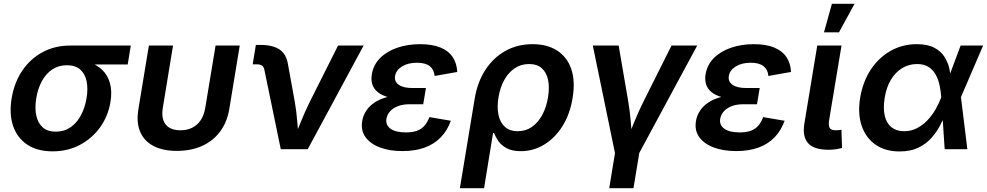

<svg xmlns="http://www.w3.org/2000/svg" viewBox="-20 -781 5166 1005"><path d="M255.4 11.2Q175.8 11.2 123 -23.7Q70.3 -58.6 48.8 -121.1Q27.3 -183.6 41 -267.1Q55.2 -350.6 97.4 -412.4Q139.6 -474.1 203.6 -508.3Q267.6 -542.5 346.7 -542.5H664.6L648.4 -443.4H413.6L330.1 -439.5Q286.1 -439.5 253.2 -417.2Q220.2 -395 199.2 -356.2Q178.2 -317.4 169.9 -267.6Q161.6 -217.8 169.4 -178.2Q177.2 -138.7 202.6 -115.2Q228 -91.8 272 -91.8Q315.9 -91.8 349.1 -114.7Q382.3 -137.7 403.6 -177.5Q424.8 -217.3 433.1 -267.6Q441.4 -317.9 433.1 -356.7Q424.8 -395.5 399.4 -417.5Q374 -439.5 330.1 -439.5L335.4 -472.7Q392.6 -472.7 438 -458.7Q483.4 -444.8 513.4 -416.7Q543.5 -388.7 555.4 -346.2Q567.4 -303.7 558.1 -246.6Q545.9 -173.3 504.2 -115Q462.4 -56.6 398.4 -22.7Q334.5 11.2 255.4 11.2Z M905.8 8.8Q832 8.8 783 -17.1Q733.9 -43 713.4 -92Q692.9 -141.1 704.6 -210.4L759.3 -542.5H885.7L832.5 -218.3Q825.7 -178.7 834.7 -152.3Q843.8 -126 866.5 -112.5Q889.2 -99.1 923.8 -99.1Q959.5 -99.1 986.3 -112.5Q1013.2 -126 1030.8 -152.3Q1048.3 -178.7 1054.7 -218.3L1108.4 -542.5H1234.9L1180.2 -210.4Q1168.9 -141.6 1132.3 -92.5Q1095.7 -43.5 1038.1 -17.3Q980.5 8.8 905.8 8.8Z M1449.7 0 1364.3 -413.6Q1361.3 -430.2 1351.8 -437.3Q1342.3 -444.3 1323.7 -444.3H1302.7L1319.3 -545.9H1342.3Q1409.2 -545.9 1444.3 -521.2Q1479.5 -496.6 1487.8 -441.9L1522.9 -249Q1531.7 -197.8 1535.9 -145.8Q1540 -93.8 1544.4 -41.5H1513.2Q1535.2 -94.2 1555.9 -146Q1576.7 -197.8 1602.1 -249L1749.5 -542.5H1883.3L1590.8 0Z M2086.4 9.8Q2019 9.8 1968.5 -9.3Q1918 -28.3 1892.8 -63.7Q1867.7 -99.1 1876 -147.9Q1880.4 -175.3 1896.2 -200.2Q1912.1 -225.1 1940.2 -244.1Q1968.3 -263.2 2010.7 -274.2Q2053.2 -285.2 2110.8 -285.2H2203.6L2195.3 -235.4H2124.5Q2089.8 -235.4 2063.7 -225.6Q2037.6 -215.8 2022.2 -198.7Q2006.8 -181.6 2002.9 -160.2Q1997.1 -127.4 2023.7 -107.7Q2050.3 -87.9 2105 -87.9Q2140.1 -87.9 2163.8 -96.9Q2187.5 -106 2202.6 -123.8Q2217.8 -141.6 2227.5 -168L2339.8 -148.9Q2321.8 -98.1 2287.8 -62.7Q2253.9 -27.3 2203.9 -8.8Q2153.8 9.8 2086.4 9.8ZM2107.9 -261.7Q2052.7 -261.7 2015.6 -271.5Q1978.5 -281.2 1957.3 -298.8Q1936 -316.4 1928.7 -340.1Q1921.4 -363.8 1926.3 -392.1Q1934.6 -442.4 1970 -477.5Q2005.4 -512.7 2059.6 -531.2Q2113.8 -549.8 2178.7 -549.8Q2241.7 -549.8 2284.2 -532.7Q2326.7 -515.6 2348.9 -483.2Q2371.1 -450.7 2373.5 -404.3L2254.9 -383.3Q2252.4 -416 2230 -434.3Q2207.5 -452.6 2162.6 -452.6Q2115.2 -452.6 2083.7 -432.9Q2052.2 -413.1 2047.9 -382.3Q2043.5 -354 2067.1 -337.2Q2090.8 -320.3 2138.7 -320.3H2209.5L2199.7 -261.7Z M2387.2 204.1 2464.8 -265.1Q2479 -351.1 2520.5 -415Q2562 -479 2625.2 -514.4Q2688.5 -549.8 2767.6 -549.8Q2844.2 -549.8 2896.2 -516.4Q2948.2 -482.9 2970 -420.2Q2991.7 -357.4 2977.5 -270Q2963.9 -184.1 2924.3 -121.1Q2884.8 -58.1 2828.1 -23.9Q2771.5 10.3 2706.5 10.3Q2661.1 10.3 2632.8 -4.9Q2604.5 -20 2589.1 -42Q2573.7 -64 2565.9 -85.4H2561L2513.7 204.1ZM2689.9 -94.2Q2731.9 -94.2 2764.4 -116.9Q2796.9 -139.6 2818.6 -179.9Q2840.3 -220.2 2848.6 -272Q2856.9 -322.8 2848.9 -362.1Q2840.8 -401.4 2816.2 -423.6Q2791.5 -445.8 2749 -445.8Q2707.5 -445.8 2674.8 -424.1Q2642.1 -402.3 2620.1 -363.5Q2598.1 -324.7 2589.4 -272Q2580.6 -219.2 2589.4 -179Q2598.1 -138.7 2623.5 -116.5Q2648.9 -94.2 2689.9 -94.2Z M3200.2 25.9 3083 -542.5H3218.3L3268.6 -249Q3277.3 -197.8 3281.5 -146Q3285.6 -94.2 3290 -41.5H3258.8Q3280.8 -94.2 3301.5 -146Q3322.3 -197.8 3348.1 -249L3495.1 -542.5H3629.4L3322.8 25.9ZM3168.9 204.1 3203.1 -3.9H3330.1L3295.9 204.1Z M3833.5 9.8Q3766.1 9.8 3715.6 -9.3Q3665 -28.3 3639.9 -63.7Q3614.7 -99.1 3623 -147.9Q3627.4 -175.3 3643.3 -200.2Q3659.2 -225.1 3687.3 -244.1Q3715.3 -263.2 3757.8 -274.2Q3800.3 -285.2 3857.9 -285.2H3950.7L3942.4 -235.4H3871.6Q3836.9 -235.4 3810.8 -225.6Q3784.7 -215.8 3769.3 -198.7Q3753.9 -181.6 3750 -160.2Q3744.1 -127.4 3770.8 -107.7Q3797.4 -87.9 3852.1 -87.9Q3887.2 -87.9 3910.9 -96.9Q3934.6 -106 3949.7 -123.8Q3964.8 -141.6 3974.6 -168L4086.9 -148.9Q4068.8 -98.1 4034.9 -62.7Q4001 -27.3 3950.9 -8.8Q3900.9 9.8 3833.5 9.8ZM3855 -261.7Q3799.8 -261.7 3762.7 -271.5Q3725.6 -281.2 3704.3 -298.8Q3683.1 -316.4 3675.8 -340.1Q3668.5 -363.8 3673.3 -392.1Q3681.6 -442.4 3717 -477.5Q3752.4 -512.7 3806.6 -531.2Q3860.8 -549.8 3925.8 -549.8Q3988.8 -549.8 4031.2 -532.7Q4073.7 -515.6 4095.9 -483.2Q4118.2 -450.7 4120.6 -404.3L4002 -383.3Q3999.5 -416 3977.1 -434.3Q3954.6 -452.6 3909.7 -452.6Q3862.3 -452.6 3830.8 -432.9Q3799.3 -413.1 3794.9 -382.3Q3790.5 -354 3814.2 -337.2Q3837.9 -320.3 3885.7 -320.3H3956.5L3946.8 -261.7Z M4317.4 2.9Q4240.7 2.9 4210 -31.5Q4179.2 -65.9 4190.4 -134.3L4257.8 -542.5H4384.8L4320.3 -154.3Q4315.4 -125 4322.5 -112.1Q4329.6 -99.1 4354 -99.1Q4365.7 -99.1 4372.6 -99.9Q4379.4 -100.6 4384.3 -102.5L4387.7 -6.3Q4376.5 -3.4 4358.2 -0.2Q4339.8 2.9 4317.4 2.9ZM4293 -611.8 4334.5 -761.2H4453.1L4371.6 -611.8Z M4688.5 11.7Q4613.8 11.7 4562.7 -23.9Q4511.7 -59.6 4490.2 -123Q4468.8 -186.5 4482.4 -269.5Q4496.6 -354 4538.1 -416.7Q4579.6 -479.5 4641.6 -514.6Q4703.6 -549.8 4778.8 -549.8Q4835 -549.8 4869.9 -531.5Q4904.8 -513.2 4923.6 -483.6Q4942.4 -454.1 4949.7 -420.2Q4957 -386.2 4958 -355.5H4998.5L5009.8 -273.9L5043.5 0H4924.8L4906.7 -272.9Q4904.8 -302.7 4898.4 -333.3Q4892.1 -363.8 4878.4 -389.2Q4864.7 -414.6 4840.8 -430.2Q4816.9 -445.8 4780.3 -445.8Q4737.3 -445.8 4702.1 -424.3Q4667 -402.8 4643.3 -363.5Q4619.6 -324.2 4610.8 -269Q4602.1 -215.3 4610.8 -176Q4619.6 -136.7 4645.8 -115.5Q4671.9 -94.2 4712.9 -94.2Q4750 -94.2 4780.5 -110.4Q4811 -126.5 4835.4 -152.3Q4859.9 -178.2 4877.4 -209.2Q4895 -240.2 4906.2 -270L5008.3 -542.5H5126L5008.8 -270L4971.2 -191.4H4932.1Q4919.4 -160.2 4901.1 -125Q4882.8 -89.8 4855 -58.6Q4827.1 -27.3 4786.6 -7.8Q4746.1 11.7 4688.5 11.7Z"/></svg>

Font: Inter 16pt SemiBold
Style: Italic
Weight: 600
Italic angle: -9.3988°
Version: Version 4.001;git-66647c0bb